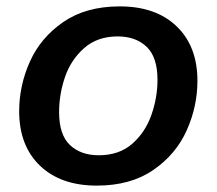

<svg xmlns="http://www.w3.org/2000/svg" viewBox="-20 -565 678 601"><path d="M40 -217Q40 -297 73.5 -372Q107 -447 178 -496Q249 -545 355 -545Q468 -545 533 -482.5Q598 -420 598 -312Q598 -232 564.5 -157Q531 -82 460 -33Q389 16 283 16Q170 16 105 -46.5Q40 -109 40 -217ZM473 -315Q473 -386 439 -418.5Q405 -451 348 -451Q285 -451 243.5 -414.5Q202 -378 183.5 -324Q165 -270 165 -214Q165 -143 199 -111Q233 -79 289 -79Q353 -79 394 -115Q435 -151 454 -205.5Q473 -260 473 -315Z"/></svg>

Font: FiraGO Medium
Style: Italic
Weight: 500
Italic angle: -8°
Designer: bBox Type GmbH
Foundry: bBox Type GmbH
Version: Version 1.001